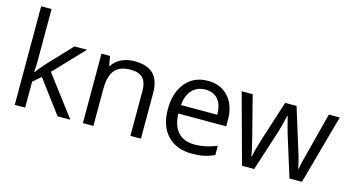

<svg xmlns="http://www.w3.org/2000/svg" viewBox="-82 -1089 2623 1429"><g transform="rotate(15 1229.0 -375.0)"><path d="M166 -273.9Q187 -303.7 230 -352.1L402.8 -535.2H499L282.2 -307.1L514.2 0H416L227.1 -252.9L166 -200.2V0H85.9V-759.8H166V-356.9Q166 -330.1 162.1 -273.9Z M977.1 0V-346.2Q977.1 -411.6 947.3 -443.8Q917.5 -476.1 854 -476.1Q770 -476.1 731 -430.7Q691.9 -385.3 691.9 -280.8V0H610.8V-535.2H676.8L689.9 -461.9H693.8Q718.8 -501.5 763.7 -523.2Q808.6 -544.9 863.8 -544.9Q960.4 -544.9 1009.3 -498.3Q1058.1 -451.7 1058.1 -349.1V0Z M1450.7 9.8Q1332 9.8 1263.4 -62.5Q1194.8 -134.8 1194.8 -263.2Q1194.8 -392.6 1258.5 -468.8Q1322.3 -544.9 1429.7 -544.9Q1530.3 -544.9 1588.9 -478.8Q1647.5 -412.6 1647.5 -304.2V-252.9H1278.8Q1281.2 -158.7 1326.4 -109.9Q1371.6 -61 1453.6 -61Q1540 -61 1624.5 -97.2V-24.9Q1581.5 -6.3 1543.2 1.7Q1504.9 9.8 1450.7 9.8ZM1428.7 -477.1Q1364.3 -477.1 1325.9 -435.1Q1287.6 -393.1 1280.8 -318.8H1560.5Q1560.5 -395.5 1526.4 -436.3Q1492.2 -477.1 1428.7 -477.1Z M2202.6 0 2104.5 -314Q2095.2 -342.8 2069.8 -444.8H2065.9Q2046.4 -359.4 2031.7 -313L1930.7 0H1836.9L1690.9 -535.2H1775.9Q1827.6 -333.5 1854.7 -228Q1881.8 -122.6 1885.7 -85.9H1889.6Q1895 -113.8 1907 -158Q1918.9 -202.1 1927.7 -228L2025.9 -535.2H2113.8L2209.5 -228Q2236.8 -144 2246.6 -86.9H2250.5Q2252.4 -104.5 2261 -141.1Q2269.5 -177.7 2362.8 -535.2H2446.8L2298.8 0Z"/></g></svg>

Font: f01333215
Style: Regular
Weight: 400
Foundry: Ascender Corporation
Version: Version 1.10